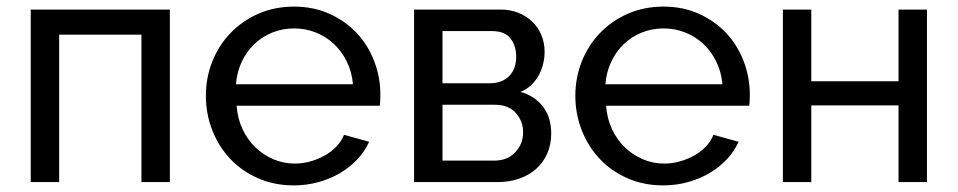

<svg xmlns="http://www.w3.org/2000/svg" viewBox="-20 -551 2898 581"><path d="M494 0H408V-446H159V0H73V-522H494Z M869 10Q810 10 761 -11.5Q712 -33 677 -70Q642 -107 622.5 -156.5Q603 -206 603 -261Q603 -316 622.5 -365Q642 -414 677.5 -451Q713 -488 762 -509.5Q811 -531 870 -531Q929 -531 977.5 -509Q1026 -487 1060 -450.5Q1094 -414 1112.5 -365.5Q1131 -317 1131 -265Q1131 -254 1130.5 -245Q1130 -236 1129 -231H696Q699 -192 714 -160Q729 -128 753 -105Q777 -82 807.5 -69Q838 -56 872 -56Q896 -56 919 -62.5Q942 -69 962 -80Q982 -91 997.5 -107Q1013 -123 1021 -143L1097 -122Q1084 -93 1061.5 -69Q1039 -45 1009.5 -27.5Q980 -10 944 0Q908 10 869 10ZM1048 -296Q1045 -333 1029.5 -364.5Q1014 -396 990.5 -418Q967 -440 936 -452.5Q905 -465 870 -465Q835 -465 804 -452.5Q773 -440 749.5 -417.5Q726 -395 711.5 -364Q697 -333 694 -296Z M1496 -522Q1524 -522 1548 -512.5Q1572 -503 1590 -486Q1608 -469 1618 -445.5Q1628 -422 1628 -394Q1628 -377 1624 -359.5Q1620 -342 1611.5 -325.5Q1603 -309 1589 -295Q1575 -281 1555 -273Q1598 -261 1623 -228.5Q1648 -196 1648 -147Q1648 -114 1636 -86.5Q1624 -59 1602.5 -40Q1581 -21 1551.5 -10.5Q1522 0 1486 0H1233V-522ZM1461 -299Q1499 -299 1520.5 -320.5Q1542 -342 1542 -380Q1542 -412 1525 -434.5Q1508 -457 1468 -457H1319V-299ZM1476 -65Q1516 -65 1539.5 -90.5Q1563 -116 1563 -151Q1563 -184 1541 -209Q1519 -234 1478 -234H1319V-65Z M1987 10Q1928 10 1879 -11.5Q1830 -33 1795 -70Q1760 -107 1740.5 -156.5Q1721 -206 1721 -261Q1721 -316 1740.5 -365Q1760 -414 1795.5 -451Q1831 -488 1880 -509.5Q1929 -531 1988 -531Q2047 -531 2095.5 -509Q2144 -487 2178 -450.5Q2212 -414 2230.5 -365.5Q2249 -317 2249 -265Q2249 -254 2248.5 -245Q2248 -236 2247 -231H1814Q1817 -192 1832 -160Q1847 -128 1871 -105Q1895 -82 1925.5 -69Q1956 -56 1990 -56Q2014 -56 2037 -62.5Q2060 -69 2080 -80Q2100 -91 2115.5 -107Q2131 -123 2139 -143L2215 -122Q2202 -93 2179.5 -69Q2157 -45 2127.5 -27.5Q2098 -10 2062 0Q2026 10 1987 10ZM2166 -296Q2163 -333 2147.5 -364.5Q2132 -396 2108.5 -418Q2085 -440 2054 -452.5Q2023 -465 1988 -465Q1953 -465 1922 -452.5Q1891 -440 1867.5 -417.5Q1844 -395 1829.5 -364Q1815 -333 1812 -296Z M2435 -305H2699V-522H2785V0H2699V-232H2435V0H2349V-522H2435Z"/></svg>

Font: Raleway Medium Alt1
Style: Regular
Weight: 500
Designer: Matt McInerney, Pablo Impallari, Rodrigo Fuenzalida
Foundry: Matt McInerney, Pablo Impallari, Rodrigo Fuenzalida
Version: Version 3.000g; ttfautohint (v1.5) -l 8 -r 28 -G 28 -x 14 -D